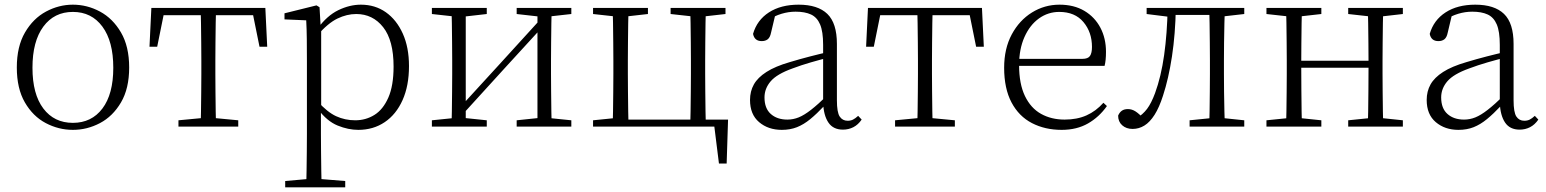

<svg xmlns="http://www.w3.org/2000/svg" viewBox="-20 -542 6619 822"><path d="M292 14Q231 14 176 -15Q121 -44 86.5 -103.5Q52 -163 52 -253Q52 -343 87 -403Q122 -463 177 -492.5Q232 -522 292 -522Q353 -522 408 -492.5Q463 -463 498 -403Q533 -343 533 -253Q533 -163 498 -103.5Q463 -44 408 -15Q353 14 292 14ZM292 -16Q372 -16 418.5 -77.5Q465 -139 465 -252Q465 -365 418.5 -428Q372 -491 292 -491Q212 -491 165.5 -428Q119 -365 119 -252Q119 -139 165.5 -77.5Q212 -16 292 -16Z M620 -342 628 -508H1116L1124 -342H1091L1058 -505L1091 -477H653L686 -505L653 -342ZM744 0V-27L860 -38H884L1000 -27V0ZM839 0Q840 -24 840.5 -64.5Q841 -105 841.5 -148.5Q842 -192 842 -226V-283Q842 -316 841.5 -359.5Q841 -403 840.5 -443.5Q840 -484 839 -508H905Q904 -484 903.5 -443.5Q903 -403 902.5 -359.5Q902 -316 902 -283V-226Q902 -192 902.5 -148.5Q903 -105 903.5 -64.5Q904 -24 905 0Z M1201 260V233L1313 223H1334L1458 233V260ZM1291 260Q1292 229 1292.5 189.5Q1293 150 1293.5 108.5Q1294 67 1294 32V-278Q1294 -330 1293.5 -374Q1293 -418 1291 -455L1198 -459V-485L1335 -519L1348 -511L1353 -425L1355 -420V-80L1354 -71V32Q1354 66 1354.5 107.5Q1355 149 1355.5 189Q1356 229 1357 260ZM1514 14Q1471 14 1425.5 -4.5Q1380 -23 1341 -75H1328L1340 -108Q1381 -62 1419 -44.5Q1457 -27 1501 -27Q1546 -27 1583 -50Q1620 -73 1642.5 -124Q1665 -175 1665 -257Q1665 -369 1620.5 -425.5Q1576 -482 1505 -482Q1465 -482 1424.5 -462.5Q1384 -443 1337 -389L1328 -420H1340Q1380 -475 1428.5 -498.5Q1477 -522 1525 -522Q1586 -522 1632 -489.5Q1678 -457 1704.5 -398Q1731 -339 1731 -259Q1731 -175 1703.5 -113.5Q1676 -52 1627 -19Q1578 14 1514 14Z M1829 0V-27L1937 -38H1958L2064 -27V0ZM2192 0V-27L2297 -38H2318L2426 -27V0ZM1913 0Q1914 -24 1914.5 -64.5Q1915 -105 1915.5 -148.5Q1916 -192 1916 -226V-283Q1916 -316 1915.5 -359.5Q1915 -403 1914.5 -443.5Q1914 -484 1913 -508H1974V0ZM1954 -45 1924 -61H1930L2114 -262L2299 -465L2327 -447H2321L2137 -246ZM2281 0V-508H2342Q2341 -484 2340.5 -443.5Q2340 -403 2339.5 -359.5Q2339 -316 2339 -283V-226Q2339 -192 2339.5 -148.5Q2340 -105 2340.5 -64.5Q2341 -24 2342 0ZM1829 -482V-508H2064V-482L1959 -470H1938ZM2192 -482V-508H2426V-482L2319 -470H2298Z M2603 0Q2604 -24 2604.5 -64.5Q2605 -105 2605.5 -148.5Q2606 -192 2606 -226V-283Q2606 -316 2605.5 -359.5Q2605 -403 2604.5 -443.5Q2604 -484 2603 -508H2671Q2670 -484 2669.5 -443.5Q2669 -403 2668.5 -359.5Q2668 -316 2668 -283V-226Q2668 -192 2668.5 -148.5Q2669 -105 2669.5 -64.5Q2670 -24 2671 0ZM2935 0Q2936 -24 2936.5 -64.5Q2937 -105 2937.5 -148.5Q2938 -192 2938 -226V-283Q2938 -316 2937.5 -359.5Q2937 -403 2936.5 -443.5Q2936 -484 2935 -508H3002Q3001 -484 3000.5 -443.5Q3000 -403 2999.5 -359.5Q2999 -316 2999 -283V-226Q2999 -192 2999.5 -148.5Q3000 -105 3000.5 -64.5Q3001 -24 3002 0ZM3058 158 3035 -26 3066 0H2636V-30H3097L3091 158ZM2519 -482V-508H2754V-482L2648 -470H2628ZM2851 -482V-508H3086V-482L2980 -470H2960ZM2519 0V-27L2628 -38H2636V0Z M3327 14Q3269 14 3230 -19Q3191 -52 3191 -114Q3191 -151 3207.5 -180.5Q3224 -210 3261.5 -234Q3299 -258 3361 -276Q3404 -289 3448.5 -300.5Q3493 -312 3533 -321V-297Q3493 -287 3451.5 -275Q3410 -263 3373 -249Q3306 -225 3279.5 -194Q3253 -163 3253 -125Q3253 -78 3280 -54Q3307 -30 3351 -30Q3376 -30 3399.5 -39.5Q3423 -49 3452.5 -72Q3482 -95 3522 -134L3528 -89H3509Q3477 -55 3449 -32Q3421 -9 3392 2.5Q3363 14 3327 14ZM3589 13Q3547 13 3526.5 -17.5Q3506 -48 3504 -102V-106V-350Q3504 -407 3491 -437.5Q3478 -468 3452 -480Q3426 -492 3386 -492Q3356 -492 3326 -483Q3296 -474 3264 -454L3300 -482L3281 -402Q3277 -382 3267 -374Q3257 -366 3241 -366Q3210 -366 3204 -397Q3221 -456 3272 -489Q3323 -522 3399 -522Q3481 -522 3522 -482.5Q3563 -443 3563 -354V-113Q3563 -61 3575 -43Q3587 -25 3609 -25Q3622 -25 3632 -30Q3642 -35 3654 -46L3669 -30Q3654 -8 3633.5 2.5Q3613 13 3589 13Z M3688 -342 3696 -508H4184L4192 -342H4159L4126 -505L4159 -477H3721L3754 -505L3721 -342ZM3812 0V-27L3928 -38H3952L4068 -27V0ZM3907 0Q3908 -24 3908.5 -64.5Q3909 -105 3909.5 -148.5Q3910 -192 3910 -226V-283Q3910 -316 3909.5 -359.5Q3909 -403 3908.5 -443.5Q3908 -484 3907 -508H3973Q3972 -484 3971.5 -443.5Q3971 -403 3970.5 -359.5Q3970 -316 3970 -283V-226Q3970 -192 3970.5 -148.5Q3971 -105 3971.5 -64.5Q3972 -24 3973 0Z M4525 14Q4454 14 4398 -15Q4342 -44 4310.5 -103.5Q4279 -163 4279 -252Q4279 -334 4311.5 -394.5Q4344 -455 4398 -488.5Q4452 -522 4516 -522Q4578 -522 4622.5 -495.5Q4667 -469 4691 -423.5Q4715 -378 4715 -320Q4715 -283 4709 -260H4309V-290H4614Q4638 -290 4646.5 -302.5Q4655 -315 4655 -341Q4655 -404 4618.5 -447.5Q4582 -491 4515 -491Q4467 -491 4428 -463Q4389 -435 4366 -383.5Q4343 -332 4343 -263Q4343 -183 4368 -131Q4393 -79 4437 -54.5Q4481 -30 4538 -30Q4591 -30 4631.5 -48Q4672 -66 4704 -102L4719 -88Q4686 -41 4638 -13.5Q4590 14 4525 14Z M4829 10Q4802 10 4784.5 -5.5Q4767 -21 4767 -47Q4773 -61 4783 -68Q4793 -75 4809 -75Q4826 -75 4841.5 -65Q4857 -55 4875 -35V-26H4845V-35Q4873 -52 4891 -76Q4909 -100 4925 -143Q4951 -214 4964 -306.5Q4977 -399 4979 -508H5014Q5012 -396 4997.5 -300.5Q4983 -205 4959 -132Q4943 -82 4923 -50.5Q4903 -19 4879.5 -4.5Q4856 10 4829 10ZM4889 -482V-508H4992V-470H4985ZM4994 -478V-508H5186V-478ZM5073 0V-27L5182 -38H5202L5307 -27V0ZM5157 0Q5158 -24 5158.5 -64.5Q5159 -105 5159.5 -148.5Q5160 -192 5160 -226V-283Q5160 -316 5159.5 -359.5Q5159 -403 5158.5 -443.5Q5158 -484 5157 -508H5224Q5223 -484 5222 -443.5Q5221 -403 5220.5 -359.5Q5220 -316 5220 -283V-226Q5220 -192 5220.5 -148.5Q5221 -105 5222 -64.5Q5223 -24 5224 0ZM5190 -470V-508H5307V-482L5202 -470Z M5486 0Q5487 -24 5487.5 -64.5Q5488 -105 5488.5 -148.5Q5489 -192 5489 -226V-283Q5489 -316 5488.5 -359.5Q5488 -403 5487.5 -443.5Q5487 -484 5486 -508H5554Q5553 -484 5552.5 -443Q5552 -402 5551.5 -357Q5551 -312 5551 -275V-256Q5551 -207 5551.5 -157Q5552 -107 5552.5 -65.5Q5553 -24 5554 0ZM5835 0Q5837 -24 5837.5 -65.5Q5838 -107 5838.5 -157Q5839 -207 5839 -256V-275Q5839 -312 5838.5 -357Q5838 -402 5837.5 -443Q5837 -484 5835 -508H5902Q5901 -484 5900.5 -443.5Q5900 -403 5899.5 -359.5Q5899 -316 5899 -283V-226Q5899 -192 5899.5 -148.5Q5900 -105 5900.5 -64.5Q5901 -24 5902 0ZM5402 0V-27L5511 -38H5531L5637 -27V0ZM5402 -482V-508H5637V-482L5531 -470H5511ZM5752 0V-27L5860 -38H5881L5986 -27V0ZM5752 -482V-508H5986V-482L5881 -470H5860ZM5519 -252V-282H5869V-252Z M6224 14Q6166 14 6127 -19Q6088 -52 6088 -114Q6088 -151 6104.5 -180.5Q6121 -210 6158.5 -234Q6196 -258 6258 -276Q6301 -289 6345.5 -300.5Q6390 -312 6430 -321V-297Q6390 -287 6348.5 -275Q6307 -263 6270 -249Q6203 -225 6176.5 -194Q6150 -163 6150 -125Q6150 -78 6177 -54Q6204 -30 6248 -30Q6273 -30 6296.5 -39.5Q6320 -49 6349.5 -72Q6379 -95 6419 -134L6425 -89H6406Q6374 -55 6346 -32Q6318 -9 6289 2.5Q6260 14 6224 14ZM6486 13Q6444 13 6423.5 -17.5Q6403 -48 6401 -102V-106V-350Q6401 -407 6388 -437.5Q6375 -468 6349 -480Q6323 -492 6283 -492Q6253 -492 6223 -483Q6193 -474 6161 -454L6197 -482L6178 -402Q6174 -382 6164 -374Q6154 -366 6138 -366Q6107 -366 6101 -397Q6118 -456 6169 -489Q6220 -522 6296 -522Q6378 -522 6419 -482.5Q6460 -443 6460 -354V-113Q6460 -61 6472 -43Q6484 -25 6506 -25Q6519 -25 6529 -30Q6539 -35 6551 -46L6566 -30Q6551 -8 6530.5 2.5Q6510 13 6486 13Z"/></svg>

Font: Noto Serif SC
Style: Regular
Weight: 200
Designer: Ryoko NISHIZUKA 西塚涼子 (kana & ideographs); Frank Grießhammer (Latin, Greek & Cyrillic); Wenlong ZHANG 张文龙 (bopomofo); San
Foundry: Adobe
Version: Version 2.001;hotconv 1.1.0;makeotfexe 2.6.0